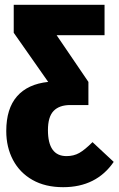

<svg xmlns="http://www.w3.org/2000/svg" viewBox="-20 -553 492 797"><path d="M452 119Q380 224 242 224Q168 224 115 194Q62 164 34 111Q6 58 6 -9Q6 -102 50.5 -153Q95 -204 180 -213L37 -417V-533H414V-407H215L347 -213V-117H272Q226 -117 202.5 -92.5Q179 -68 179 -13Q179 95 256 95Q286 95 309 82Q332 69 364 37Z"/></svg>

Font: Fira Sans Compressed ExtraBold
Style: Regular
Weight: 800
Width: 1
Designer: bBox Type GmbH & Carrois Corporate GbR & Edenspiekermann AG
Foundry: bBox Type GmbH & Carrois Corporate GbR & Edenspiekermann AG
Version: Version 4.301